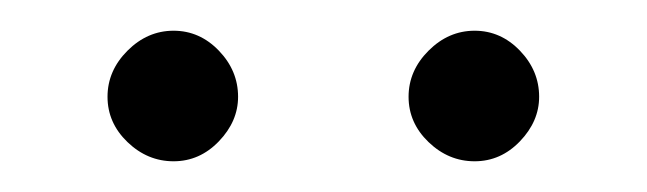

<svg xmlns="http://www.w3.org/2000/svg" viewBox="-20 -687 421 125"><path d="M50 -624Q50 -641 63 -654Q76 -667 93 -667Q110 -667 122.5 -654Q135 -641 135 -624Q135 -608 122.5 -595Q110 -582 93 -582Q76 -582 63 -594.5Q50 -607 50 -624ZM246 -624Q246 -641 259 -654Q272 -667 289 -667Q306 -667 318.5 -654Q331 -641 331 -624Q331 -608 318.5 -595Q306 -582 289 -582Q272 -582 259 -594.5Q246 -607 246 -624Z"/></svg>

Font: Kodchasan ExtraLight
Style: Regular
Weight: 275
Version: Version 1.000; ttfautohint (v1.6)